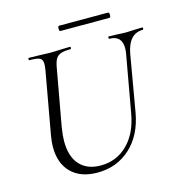

<svg xmlns="http://www.w3.org/2000/svg" viewBox="-110 -839 899 952"><g transform="rotate(-15 339.0 -363.5)"><path d="M566 -548Q566 -613 502 -613Q499 -613 499 -619Q499 -625 502 -625L543 -624Q573 -622 592 -622Q608 -622 638 -624L674 -625Q678 -625 677.5 -619Q677 -613 674 -613Q601 -613 583 -514L533 -225Q513 -113 443.5 -50Q374 13 275 13Q189 13 141 -34.5Q93 -82 93 -166Q93 -189 98 -221L156 -545Q159 -563 159 -576Q159 -599 145 -606Q131 -613 92 -613Q89 -613 89 -619Q89 -625 92 -625L137 -624Q175 -622 197 -622Q223 -622 263 -624L303 -625Q307 -625 306.5 -619Q306 -613 303 -613Q270 -613 252.5 -606.5Q235 -600 226.5 -585Q218 -570 213 -540L161 -252Q154 -207 154 -181Q154 -100 192.5 -58.5Q231 -17 299 -17Q381 -17 437.5 -73Q494 -129 511 -227L563 -518Q566 -535 566 -548ZM272 -727Q272 -732 273.5 -736Q275 -740 278 -740H529Q536 -740 536 -727Q536 -713 529 -713H278Q272 -713 272 -727Z"/></g></svg>

Font: Cormorant Garamond
Style: Italic
Weight: 400
Italic angle: -10°
Designer: Christian Thalmann (Catharsis Fonts)
Foundry: Catharsis Fonts
Version: Version 4.000